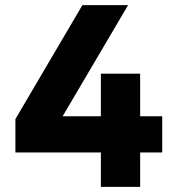

<svg xmlns="http://www.w3.org/2000/svg" viewBox="-20 -728 681 748"><path d="M526 -275V-441H373V-275H224L479 -708H301L40 -264V-134H373V0H526V-134H612V-275Z"/></svg>

Font: UULA Sans
Style: Bold
Weight: 700
Designer: Mohamed Gaber, Laura Garcia Mut
Foundry: Kief Type Foundry
Version: Version 3.006;hotconv 1.0.109;makeotfexe 2.5.65596